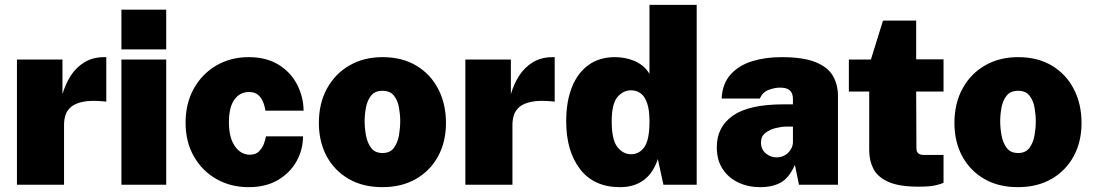

<svg xmlns="http://www.w3.org/2000/svg" viewBox="-20 -763 4517 793"><path d="M50 0V-517H238V-374Q250 -415.5 272.2 -450.2Q294.5 -485 329 -506Q363.5 -527 411.5 -527Q415 -527 417 -527Q419 -527 419 -527V-343Q417.5 -343.5 416.2 -343.5Q415 -343.5 412.5 -344Q358 -349.5 324.8 -343Q291.5 -336.5 274 -321.8Q256.5 -307 250.5 -287.8Q244.5 -268.5 244.5 -248V0Z M481.5 0V-517H666.5V0ZM481.5 -559V-723H666.5V-559Z M1007 10Q933 10 874 -23.5Q815 -57 780.8 -117Q746.5 -177 746.5 -256Q746.5 -336 780.5 -397Q814.5 -458 873.5 -492.5Q932.5 -527 1007 -527Q1080 -527 1130.2 -496Q1180.5 -465 1206.8 -414.5Q1233 -364 1234 -306H1076.5Q1074.5 -320.5 1068 -338.5Q1061.5 -356.5 1047.5 -369.8Q1033.5 -383 1008.5 -383Q971 -383 948.2 -351.8Q925.5 -320.5 925.5 -258Q925.5 -194.5 950 -159.2Q974.5 -124 1012.5 -124Q1037 -124 1050.8 -138.8Q1064.5 -153.5 1070.8 -171.5Q1077 -189.5 1078.5 -200H1231.5Q1231.5 -145 1204.8 -97Q1178 -49 1128 -19.5Q1078 10 1007 10Z M1559 10Q1479 10 1420.2 -24Q1361.5 -58 1329.2 -117.8Q1297 -177.5 1297 -255Q1297 -336.5 1330.8 -397.8Q1364.5 -459 1423.8 -493Q1483 -527 1560 -527Q1641 -527 1699.8 -491.8Q1758.5 -456.5 1790.2 -395Q1822 -333.5 1822 -255Q1822 -178 1789.8 -118.2Q1757.5 -58.5 1698.5 -24.2Q1639.5 10 1559 10ZM1560 -131Q1591 -131 1606.8 -152.2Q1622.5 -173.5 1627.8 -204Q1633 -234.5 1633 -262Q1633 -290 1627.8 -319.2Q1622.5 -348.5 1606.8 -368.2Q1591 -388 1560 -388Q1528.5 -388 1512.8 -368.2Q1497 -348.5 1491.5 -319.2Q1486 -290 1486 -262Q1486 -234.5 1491.5 -204Q1497 -173.5 1512.8 -152.2Q1528.5 -131 1560 -131Z M1902 0V-517H2090V-374Q2102 -415.5 2124.2 -450.2Q2146.5 -485 2181 -506Q2215.5 -527 2263.5 -527Q2267 -527 2269 -527Q2271 -527 2271 -527V-343Q2269.5 -343.5 2268.2 -343.5Q2267 -343.5 2264.5 -344Q2210 -349.5 2176.8 -343Q2143.5 -336.5 2126 -321.8Q2108.5 -307 2102.5 -287.8Q2096.5 -268.5 2096.5 -248V0Z M2540.5 10Q2433.5 10 2376 -64.2Q2318.5 -138.5 2318.5 -262Q2318.5 -343.5 2342.2 -403Q2366 -462.5 2411 -494.8Q2456 -527 2519.5 -527Q2539 -527 2559 -523.5Q2579 -520 2598.2 -512.2Q2617.5 -504.5 2634 -491.2Q2650.5 -478 2662.5 -458V-743H2857.5V0H2720L2697 -106Q2688 -79 2674.2 -57.5Q2660.5 -36 2641.2 -21Q2622 -6 2597 2Q2572 10 2540.5 10ZM2586.5 -126Q2620.5 -126 2641.5 -155.8Q2662.5 -185.5 2662.5 -262Q2662.5 -308 2653 -336.2Q2643.5 -364.5 2626.5 -377.2Q2609.5 -390 2586.5 -390Q2553.5 -390 2530 -362Q2506.5 -334 2506.5 -262Q2506.5 -185.5 2530 -155.8Q2553.5 -126 2586.5 -126Z M3119 10Q3070.5 10 3029.8 -9Q2989 -28 2964.8 -64.8Q2940.5 -101.5 2940.5 -155Q2940.5 -239 3007.2 -285.5Q3074 -332 3215 -332H3255V-354Q3255 -379 3241.2 -390.5Q3227.5 -402 3198 -401Q3178 -400.5 3154 -391.5Q3130 -382.5 3118 -356H2960.5Q2963.5 -417 2997 -454.8Q3030.5 -492.5 3085.5 -509.8Q3140.5 -527 3207 -527Q3297 -527 3348 -506.5Q3399 -486 3420 -449.8Q3441 -413.5 3441 -366V0H3280L3263 -82Q3240 -29.5 3206 -9.8Q3172 10 3119 10ZM3187.5 -113Q3201.5 -113 3213.8 -118Q3226 -123 3235 -131.8Q3244 -140.5 3249.2 -151.5Q3254.5 -162.5 3255 -175V-240H3224Q3208.5 -240 3184.5 -234.2Q3160.5 -228.5 3141.8 -214.5Q3123 -200.5 3123 -175Q3123 -146 3142.8 -129.5Q3162.5 -113 3187.5 -113Z M3774 8Q3692.5 8 3648.2 -12.2Q3604 -32.5 3587 -66.5Q3570 -100.5 3570 -142V-385H3486V-517H3577L3627 -678H3764V-518H3877V-385H3764L3765 -151Q3765 -139.5 3769.2 -133.5Q3773.5 -127.5 3780.5 -125.2Q3787.5 -123 3796 -123H3877V-8Q3866.5 -3 3843.5 2.5Q3820.5 8 3774 8Z M4184 10Q4104 10 4045.2 -24Q3986.5 -58 3954.2 -117.8Q3922 -177.5 3922 -255Q3922 -336.5 3955.8 -397.8Q3989.5 -459 4048.8 -493Q4108 -527 4185 -527Q4266 -527 4324.8 -491.8Q4383.5 -456.5 4415.2 -395Q4447 -333.5 4447 -255Q4447 -178 4414.8 -118.2Q4382.5 -58.5 4323.5 -24.2Q4264.5 10 4184 10ZM4185 -131Q4216 -131 4231.8 -152.2Q4247.5 -173.5 4252.8 -204Q4258 -234.5 4258 -262Q4258 -290 4252.8 -319.2Q4247.5 -348.5 4231.8 -368.2Q4216 -388 4185 -388Q4153.5 -388 4137.8 -368.2Q4122 -348.5 4116.5 -319.2Q4111 -290 4111 -262Q4111 -234.5 4116.5 -204Q4122 -173.5 4137.8 -152.2Q4153.5 -131 4185 -131Z"/></svg>

Font: Public Sans Thin Black
Style: Regular
Weight: 900
Version: Version 2.001